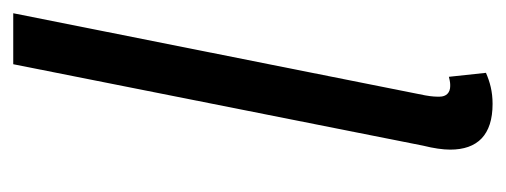

<svg xmlns="http://www.w3.org/2000/svg" viewBox="-257 -495 764 290"><g transform="rotate(-90 125.0 -350.0)"><path d="M113 12C132 12 146 8 160 2L154 -54C146 -52 144 -52 140 -52C130 -52 124 -58 124 -68C124 -74 124 -79 126 -90L250 -712H173L50 -93C46 -77 44 -63 44 -52C44 -11 66 12 113 12Z"/></g></svg>

Font: Source Sans Pro
Style: Italic
Weight: 400
Italic angle: -11°
Designer: Paul D. Hunt
Foundry: Adobe Systems Incorporated
Version: Version 3.006;hotconv 1.0.111;makeotfexe 2.5.65597